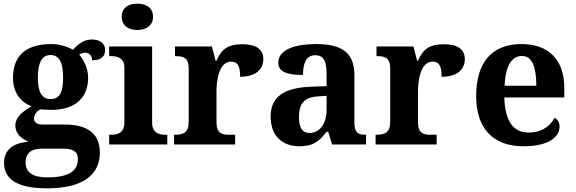

<svg xmlns="http://www.w3.org/2000/svg" viewBox="-20 -790 3148 1050"><path d="M236 240C433 240 526 167 526 44C526 -52 467 -109 334 -109H213C185 -109 166 -119 166 -141C166 -165 183 -184 202 -192C214 -191 245 -189 260 -189C399 -189 462 -263 462 -364C462 -413 440 -461 413 -491C420 -497 435 -502 446 -502C465 -502 484 -487 484 -460C539 -460 555 -487 555 -517C555 -548 531 -574 483 -574C443 -574 414 -556 379 -518C349 -535 307 -549 260 -549C117 -549 51 -481 51 -364C51 -283 94 -230 153 -209C101 -179 64 -148 64 -104C64 -57 101 -29 137 -15C50 -8 2 30 2 101C2 192 79 240 236 240ZM257 -248C205 -248 187 -294 187 -364C187 -437 204 -489 256 -489C309 -489 325 -439 325 -365C325 -293 310 -248 257 -248ZM238 180C161 180 120 154 120 99C120 34 169 23 209 23H325C379 23 406 38 406 80C406 146 355 180 238 180Z M731 -626C777 -626 817 -649 817 -698C817 -749 777 -770 731 -770C683 -770 646 -749 646 -698C646 -649 683 -626 731 -626ZM577 0H895V-53H883C854 -53 812 -61 812 -118V-536H577V-483H589C617 -483 660 -475 660 -422V-118C660 -61 618 -53 589 -53H577Z M932 0H1266V-53H1234C1194 -53 1164 -61 1164 -120V-293C1164 -339 1174 -453 1244 -453C1282 -453 1293 -425 1293 -370C1373 -370 1420 -406 1420 -467C1420 -519 1383 -548 1305 -548C1223 -548 1190 -518 1164 -458H1159L1139 -536H937V-483H940C984 -483 1012 -474 1012 -415V-125C1012 -62 980 -53 935 -53H932Z M1617 10C1693 10 1722 -15 1766 -69H1775L1796 0H1982V-53H1978C1933 -53 1918 -69 1918 -124V-379C1918 -504 1848 -549 1708 -549C1595 -549 1502 -520 1502 -447C1502 -398 1548 -380 1637 -380C1637 -442 1653 -488 1704 -488C1759 -488 1766 -441 1766 -374V-319L1684 -316C1534 -311 1460 -261 1460 -153C1460 -42 1529 10 1617 10ZM1672 -63C1633 -63 1615 -92 1615 -149C1615 -221 1641 -259 1721 -263L1766 -266V-191C1766 -113 1729 -63 1672 -63Z M2034 0H2368V-53H2336C2296 -53 2266 -61 2266 -120V-293C2266 -339 2276 -453 2346 -453C2384 -453 2395 -425 2395 -370C2475 -370 2522 -406 2522 -467C2522 -519 2485 -548 2407 -548C2325 -548 2292 -518 2266 -458H2261L2241 -536H2039V-483H2042C2086 -483 2114 -474 2114 -415V-125C2114 -62 2082 -53 2037 -53H2034Z M2843 10C2978 10 3040 -40 3040 -97C3040 -119 3031 -136 3013 -146C2990 -100 2941 -65 2872 -65C2789 -65 2742 -123 2738 -257H3066V-308C3066 -467 2977 -549 2832 -549C2674 -549 2584 -453 2584 -265C2584 -91 2673 10 2843 10ZM2913 -321H2740C2743 -427 2778 -484 2834 -484C2891 -484 2913 -423 2913 -321Z"/></svg>

Font: Noto Serif NP Hmong
Style: Bold
Weight: 700
Designer: Dalton Maag Ltd
Foundry: Dalton Maag Ltd
Version: Version 1.001